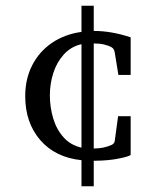

<svg xmlns="http://www.w3.org/2000/svg" viewBox="-20 -583 547 673"><path d="M438 -40Q433.1 -35.2 403.8 -28.8Q363.3 -19.5 308.6 -19.5V69.8H265.6V-21.5Q173.3 -31.2 120.8 -92.3Q68.4 -153.3 68.4 -246.1Q68.4 -306.2 92.8 -354Q117.2 -401.9 161.6 -432.4Q206.1 -462.9 265.6 -471.2V-563H308.6V-474.6Q370.6 -474.6 438 -452.1V-320.3H395L382.3 -398.4Q380.4 -411.6 371.6 -417Q360.8 -423.3 345 -427Q329.1 -430.7 308.6 -430.7V-62.5Q343.8 -62.5 371.6 -75.2Q375 -76.7 378.4 -80.3Q381.8 -84 382.3 -89.8L394 -175.8H438ZM265.6 -65.4V-428.2Q228 -419.4 203.4 -391.8Q178.7 -364.3 166.7 -326.7Q154.8 -289.1 154.8 -249Q154.8 -207.5 166.3 -168.7Q177.7 -129.9 202.4 -102.1Q227.1 -74.2 265.6 -65.4Z"/></svg>

Font: Annapurna SIL
Style: Regular
Weight: 400
Designer: Peter Martin, Annie Olsen
Foundry: SIL International
Version: Version 2.000